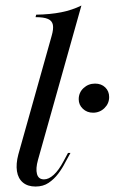

<svg xmlns="http://www.w3.org/2000/svg" viewBox="-20 -661 413 692"><path d="M108.1 11.3Q79.8 11.3 62.5 -3.2Q45.2 -17.7 41.1 -44Q37.1 -70.2 46 -104L166.1 -531.5Q173.4 -556.5 170.6 -571.4Q167.7 -586.3 152.8 -592.7Q137.9 -599.2 108.1 -599.2L110.5 -608.1Q161.3 -608.9 201.2 -616.9Q241.1 -625 273.4 -641.1L116.9 -84.7Q108.1 -53.2 113.3 -33.9Q118.5 -14.5 138.7 -14.5Q155.6 -14.5 173.8 -31Q191.9 -47.6 208.9 -79.8L225 -109.7H233.9L215.3 -75.8Q204.8 -54.8 189.9 -35.1Q175 -15.3 155.2 -2Q135.5 11.3 108.1 11.3ZM315.3 -254.8Q293.5 -254.8 278.6 -269Q263.7 -283.1 263.7 -303.2Q263.7 -327.4 281 -343.5Q298.4 -359.7 322.6 -359.7Q345.2 -359.7 359.3 -346Q373.4 -332.3 373.4 -311.3Q373.4 -287.9 356.5 -271.4Q339.5 -254.8 315.3 -254.8Z"/></svg>

Font: Playfair 144pt
Style: Italic
Weight: 400
Italic angle: -15.6°
Designer: Claus Eggers Sørensen
Foundry: Claus Eggers Sørensen
Version: Version 2.001;gftools[0.9.30]